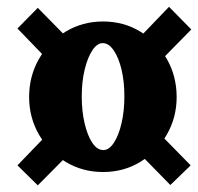

<svg xmlns="http://www.w3.org/2000/svg" viewBox="-20 -605 581 563"><path d="M282.2 -100.6Q221.7 -100.6 172.4 -130.4Q123 -160.2 94.2 -210.4Q65.4 -260.7 65.4 -320.3Q65.4 -381.8 94.2 -432.1Q123 -482.4 172.4 -512.2Q221.7 -542 282.2 -542Q342.8 -542 391.6 -512.2Q440.4 -482.4 469.2 -432.1Q498 -381.8 498 -320.3Q498 -260.7 469.2 -210.4Q440.4 -160.2 391.6 -130.4Q342.8 -100.6 282.2 -100.6ZM90.8 -61.5 31.2 -120.1 157.2 -251 220.7 -192.4ZM479.5 -62.5 340.8 -204.1 392.6 -269.5 539.1 -120.1ZM283.2 -165Q299.8 -165 314 -186.5Q328.1 -208 336.4 -243.7Q344.7 -279.3 344.7 -322.3Q344.7 -366.2 336.4 -400.9Q328.1 -435.5 314 -456.5Q299.8 -477.5 283.2 -478.5Q265.6 -479.5 251.5 -458.5Q237.3 -437.5 228.5 -401.9Q219.7 -366.2 219.7 -322.3Q219.7 -279.3 228 -243.7Q236.3 -208 250.5 -186.5Q264.6 -165 283.2 -165ZM135.7 -413.1 31.2 -521.5 90.8 -582 202.1 -468.8ZM420.9 -396.5 354.5 -459 475.6 -585 541 -518.6Z"/></svg>

Font: Crimson Pro Black
Style: Italic
Weight: 900
Italic angle: -12°
Designer: Jacques Le Bailly
Foundry: Baron von Fonthausen
Version: Version 1.003